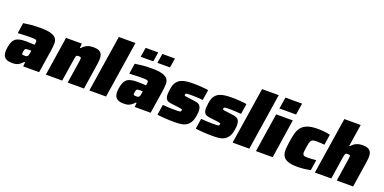

<svg xmlns="http://www.w3.org/2000/svg" viewBox="-12 -1549 4723 2364"><g transform="rotate(20 2349.0 -367.5)"><path d="M125 8Q56 8 27 -28.5Q-2 -65 11 -149Q18 -192 29.5 -221Q41 -250 62 -268Q83 -286 116 -294Q149 -302 200 -302Q208 -302 221.5 -301.5Q235 -301 251.5 -300.5Q268 -300 284.5 -299.5Q301 -299 315 -298L318 -315Q321 -335 319.5 -345.5Q318 -356 308 -361Q298 -366 277 -367Q256 -368 220 -368Q202 -368 177 -367Q152 -366 129 -365Q106 -364 89.5 -363Q73 -362 71 -362L92 -500Q131 -507 186 -512.5Q241 -518 309 -518Q399 -518 448 -504Q497 -490 518 -463Q539 -436 538.5 -395.5Q538 -355 530 -302L483 0H274L279 -56H269Q249 -34 231 -21Q213 -8 196 -1.5Q179 5 161.5 6.5Q144 8 125 8ZM247 -129Q264 -129 273.5 -133.5Q283 -138 288 -148Q292 -155 294 -164.5Q296 -174 298 -188L302 -215H262Q247 -215 238 -213.5Q229 -212 224 -207Q219 -202 216 -193Q213 -184 211 -168Q207 -146 211.5 -137.5Q216 -129 247 -129Z M857 0 899 -269Q904 -300 905.5 -316.5Q907 -333 904.5 -341Q902 -349 895 -350.5Q888 -352 876 -352Q863 -352 855 -350.5Q847 -349 842.5 -341Q838 -333 835 -316.5Q832 -300 827 -269L785 0H571L650 -510H857L852 -453H862Q878 -473 897 -486Q916 -499 935 -506Q954 -513 972.5 -515.5Q991 -518 1006 -518Q1055 -518 1081.5 -505Q1108 -492 1119 -466.5Q1130 -441 1129 -404Q1128 -367 1120 -319L1071 0Z M1141 0 1257 -743H1475L1360 0Z M1461 0ZM1586 8Q1517 8 1488 -28.5Q1459 -65 1472 -149Q1479 -192 1490.5 -221Q1502 -250 1523 -268Q1544 -286 1577 -294Q1610 -302 1661 -302Q1669 -302 1682.5 -301.5Q1696 -301 1712.5 -300.5Q1729 -300 1745.5 -299.5Q1762 -299 1776 -298L1779 -315Q1782 -335 1780.5 -345.5Q1779 -356 1769 -361Q1759 -366 1738 -367Q1717 -368 1681 -368Q1663 -368 1638 -367Q1613 -366 1590 -365Q1567 -364 1550.5 -363Q1534 -362 1532 -362L1553 -500Q1592 -507 1647 -512.5Q1702 -518 1770 -518Q1860 -518 1909 -504Q1958 -490 1979 -463Q2000 -436 1999.5 -395.5Q1999 -355 1991 -302L1944 0H1735L1740 -56H1730Q1710 -34 1692 -21Q1674 -8 1657 -1.5Q1640 5 1622.5 6.5Q1605 8 1586 8ZM1708 -129Q1725 -129 1734.5 -133.5Q1744 -138 1749 -148Q1753 -155 1755 -164.5Q1757 -174 1759 -188L1763 -215H1723Q1708 -215 1699 -213.5Q1690 -212 1685 -207Q1680 -202 1677 -193Q1674 -184 1672 -168Q1668 -146 1672.5 -137.5Q1677 -129 1708 -129ZM1593 -606 1613 -730H1778L1758 -606ZM1812 -606 1832 -730H1997L1977 -606Z M2251 8Q2224 8 2194.5 7Q2165 6 2136 4Q2107 2 2080 -0.5Q2053 -3 2031 -6L2052 -142Q2089 -139 2128 -137Q2167 -135 2190 -135Q2227 -135 2247 -135.5Q2267 -136 2277 -138.5Q2287 -141 2289.5 -145.5Q2292 -150 2293 -159Q2293 -164 2293 -167Q2293 -170 2288.5 -172Q2284 -174 2274.5 -176Q2265 -178 2247 -180L2130 -195Q2103 -199 2088 -212Q2073 -225 2067 -246Q2061 -267 2062.5 -296Q2064 -325 2070 -361Q2078 -415 2100.5 -446.5Q2123 -478 2156 -493.5Q2189 -509 2230.5 -513.5Q2272 -518 2318 -518Q2345 -518 2373 -517Q2401 -516 2427 -514Q2453 -512 2475.5 -509.5Q2498 -507 2514 -504L2493 -368Q2451 -371 2413.5 -373Q2376 -375 2360 -375Q2327 -375 2308.5 -374.5Q2290 -374 2280.5 -372Q2271 -370 2268.5 -366.5Q2266 -363 2265 -356Q2264 -350 2264 -347Q2264 -344 2268 -341.5Q2272 -339 2280.5 -337.5Q2289 -336 2305 -334L2404 -321Q2427 -318 2446 -311Q2465 -304 2477 -287.5Q2489 -271 2493 -241.5Q2497 -212 2489 -163Q2480 -102 2458 -68Q2436 -34 2404.5 -17Q2373 0 2334 4Q2295 8 2251 8Z M2753 8Q2726 8 2696.5 7Q2667 6 2638 4Q2609 2 2582 -0.5Q2555 -3 2533 -6L2554 -142Q2591 -139 2630 -137Q2669 -135 2692 -135Q2729 -135 2749 -135.5Q2769 -136 2779 -138.5Q2789 -141 2791.5 -145.5Q2794 -150 2795 -159Q2795 -164 2795 -167Q2795 -170 2790.5 -172Q2786 -174 2776.5 -176Q2767 -178 2749 -180L2632 -195Q2605 -199 2590 -212Q2575 -225 2569 -246Q2563 -267 2564.5 -296Q2566 -325 2572 -361Q2580 -415 2602.5 -446.5Q2625 -478 2658 -493.5Q2691 -509 2732.5 -513.5Q2774 -518 2820 -518Q2847 -518 2875 -517Q2903 -516 2929 -514Q2955 -512 2977.5 -509.5Q3000 -507 3016 -504L2995 -368Q2953 -371 2915.5 -373Q2878 -375 2862 -375Q2829 -375 2810.5 -374.5Q2792 -374 2782.5 -372Q2773 -370 2770.5 -366.5Q2768 -363 2767 -356Q2766 -350 2766 -347Q2766 -344 2770 -341.5Q2774 -339 2782.5 -337.5Q2791 -336 2807 -334L2906 -321Q2929 -318 2948 -311Q2967 -304 2979 -287.5Q2991 -271 2995 -241.5Q2999 -212 2991 -163Q2982 -102 2960 -68Q2938 -34 2906.5 -17Q2875 0 2836 4Q2797 8 2753 8Z M3018 0 3134 -743H3352L3237 0Z M3416 -592 3440 -743H3658L3634 -592ZM3324 0 3403 -510H3621L3543 0Z M4039 -11Q3996 -2 3952.5 3Q3909 8 3867 8Q3782 8 3737.5 -11Q3693 -30 3675.5 -64.5Q3658 -99 3661 -147.5Q3664 -196 3673 -254Q3682 -312 3694 -360.5Q3706 -409 3733.5 -444Q3761 -479 3811.5 -498.5Q3862 -518 3948 -518Q4035 -518 4110 -500L4089 -362Q4071 -364 4041.5 -366Q4012 -368 3985 -368Q3958 -368 3942 -364Q3926 -360 3916.5 -348Q3907 -336 3901.5 -314Q3896 -292 3890 -255Q3884 -218 3882.5 -196Q3881 -174 3886.5 -162Q3892 -150 3907 -146Q3922 -142 3950 -142Q3973 -142 4003.5 -144Q4034 -146 4060 -149Z M4383 0 4424 -269Q4429 -300 4431 -316.5Q4433 -333 4430.5 -341Q4428 -349 4421 -350.5Q4414 -352 4402 -352Q4389 -352 4381 -350.5Q4373 -349 4368.5 -341Q4364 -333 4360.5 -316.5Q4357 -300 4352 -269L4311 0H4096L4212 -743H4426L4381 -453H4391Q4407 -473 4425.5 -486Q4444 -499 4463 -506Q4482 -513 4500 -515.5Q4518 -518 4533 -518Q4582 -518 4608.5 -505Q4635 -492 4646 -466.5Q4657 -441 4655.5 -404Q4654 -367 4646 -319L4597 0Z"/></g></svg>

Font: Azeri Sans Black
Style: Italic
Weight: 900
Designer: Hector Gatti & Omnibus-Type (original fonts) / Cristiano Sobral (main changes and remastering)
Foundry: Omnibus-Type
Version: Version 0.07;August 21, 2020;FontCreator 13.0.0.2681 64-bit;